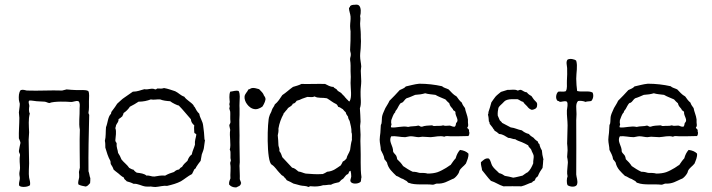

<svg xmlns="http://www.w3.org/2000/svg" viewBox="-20 -823 3128 844"><path d="M357 -3C366 -5 370 -12 376 -18C377 -25 377 -32 377 -40C373 -49 373 -61 369 -70C368 -149 370 -231 372 -313C374 -321 368 -321 369 -329C372 -343 371 -360 371 -378C371 -395 374 -413 368 -423C354 -430 335 -426 317 -427C302 -427 286 -429 273 -430L253 -425C204 -427 150 -423 98 -425C89 -427 81 -430 71 -427C62 -416 62 -399 63 -384C64 -377 66 -372 67 -367C67 -354 64 -342 63 -329C63 -321 65 -313 65 -305C65 -276 62 -245 63 -215C65 -208 69 -203 70 -195C67 -183 65 -171 63 -159C63 -150 69 -148 68 -140C64 -121 68 -102 68 -85C68 -76 65 -68 65 -59C65 -51 68 -44 67 -36C66 -26 61 -16 65 -6C76 2 103 -1 112 -9C114 -23 110 -31 108 -42C105 -63 108 -84 108 -105C108 -140 106 -175 106 -209C106 -220 108 -230 108 -241C107 -270 104 -298 111 -324C106 -332 107 -347 109 -357C109 -365 102 -375 109 -381C118 -382 129 -379 141 -378L177 -376C184 -375 189 -371 197 -370C218 -379 279 -376 287 -375C304 -373 311 -382 325 -378C332 -371 331 -360 330 -348C331 -314 325 -283 331 -253C329 -195 331 -139 331 -86L327 -67C328 -61 328 -52 328 -44C327 -34 321 -22 325 -12C334 -7 346 -5 357 -3ZM287 -362C288 -361 287 -359 289 -359C288 -360 289 -362 287 -362Z M879 -209C878 -231 876 -251 873 -271C871 -291 859 -303 856 -323C847 -331 841 -342 835 -354C831 -354 832 -358 831 -360C819 -375 800 -383 790 -398C774 -403 765 -415 750 -422C734 -427 719 -433 701 -436C693 -433 685 -433 674 -434C668 -435 669 -429 662 -430C647 -438 630 -427 615 -431C598 -427 585 -420 564 -420L528 -395C515 -387 506 -376 495 -367C489 -358 483 -348 477 -341C473 -336 468 -331 468 -323C454 -310 454 -283 446 -264C444 -245 446 -221 441 -204C443 -196 443 -185 443 -174C449 -154 455 -133 465 -116C467 -112 465 -104 468 -100C472 -93 477 -87 479 -78C488 -69 500 -62 509 -53C514 -49 519 -45 525 -42C525 -33 534 -32 537 -26C548 -23 558 -20 567 -15C586 -17 602 -5 621 -3C628 -2 636 -3 643 -3C650 -2 657 -1 663 -1C681 -2 697 -8 715 -6C737 -11 758 -17 775 -26C792 -36 806 -49 824 -58L832 -74C833 -81 841 -80 842 -88C848 -98 855 -107 862 -116L867 -144C870 -153 874 -161 876 -171L881 -207C881 -208 881 -209 879 -209ZM834 -241C834 -236 840 -237 842 -233C843 -233 843 -232 843 -231C841 -216 835 -205 837 -187C833 -172 826 -160 823 -144C814 -138 808 -128 804 -116C795 -108 786 -100 780 -89C774 -87 771 -83 767 -78C758 -77 751 -73 745 -67C731 -63 718 -58 706 -51C687 -53 674 -49 659 -47C645 -46 638 -53 624 -51C614 -60 598 -62 581 -64C576 -67 571 -71 567 -77C559 -78 555 -82 548 -85C539 -99 524 -109 514 -122C510 -133 505 -142 499 -151C498 -165 491 -174 493 -192C492 -198 487 -199 487 -206C488 -223 493 -244 487 -260C489 -264 489 -268 490 -272C493 -281 502 -286 501 -299C507 -303 513 -307 518 -312C519 -317 523 -320 523 -326C534 -333 544 -343 551 -354C565 -361 577 -368 589 -376C610 -376 627 -380 643 -386C656 -383 668 -387 684 -386C696 -381 712 -379 728 -378C736 -371 761 -359 766 -359C785 -340 801 -319 819 -299C820 -286 826 -279 834 -272C832 -260 834 -254 834 -241Z M987 -12C994 -4 1003 1 1018 1C1027 -4 1038 -5 1039 -17C1042 -17 1039 -19 1039 -21C1038 -27 1035 -30 1034 -36C1035 -54 1033 -71 1033 -88C1032 -95 1034 -103 1034 -110C1034 -146 1032 -188 1033 -228C1033 -259 1031 -289 1033 -318V-346C1033 -353 1032 -363 1033 -373C1033 -390 1037 -408 1029 -423C1017 -427 1004 -421 992 -420C986 -405 989 -386 990 -375C990 -371 988 -368 988 -365C988 -362 990 -359 990 -356C990 -353 988 -349 988 -346L992 -332C993 -318 991 -303 993 -288C994 -280 988 -278 988 -271L992 -252C987 -225 997 -189 990 -165C997 -155 990 -132 995 -119C995 -113 991 -111 992 -103C996 -84 991 -56 993 -39C990 -31 986 -24 987 -12ZM1147 -385C1148 -398 1139 -401 1138 -409C1133 -418 1125 -424 1119 -431C1110 -433 1098 -438 1088 -436C1081 -435 1078 -430 1072 -430C1067 -418 1056 -411 1055 -398C1054 -389 1058 -375 1066 -365C1074 -354 1086 -344 1102 -343C1118 -342 1134 -355 1134 -355C1134 -355 1145 -372 1147 -385Z M1563 -22C1569 -25 1566 -37 1569 -44C1563 -83 1567 -135 1565 -175C1564 -194 1564 -212 1565 -231C1565 -244 1563 -257 1563 -269C1563 -276 1565 -281 1565 -288C1565 -307 1563 -327 1562 -347C1570 -368 1564 -393 1565 -419C1565 -435 1568 -451 1568 -466C1568 -481 1566 -497 1566 -512C1566 -519 1568 -525 1568 -531C1567 -547 1563 -561 1563 -577C1563 -592 1566 -607 1566 -622C1567 -635 1567 -649 1566 -660V-671C1566 -688 1563 -704 1563 -720C1563 -731 1566 -741 1563 -752C1567 -766 1568 -790 1558 -799C1553 -803 1547 -803 1539 -802C1532 -802 1523 -801 1519 -796C1519 -792 1516 -790 1514 -788C1514 -775 1520 -763 1521 -750C1522 -736 1519 -722 1519 -708C1519 -700 1520 -693 1521 -685C1521 -656 1521 -631 1519 -604C1519 -595 1523 -590 1522 -581C1522 -574 1518 -569 1519 -559C1522 -543 1521 -526 1521 -511C1521 -502 1522 -494 1522 -485C1522 -476 1521 -467 1521 -458C1521 -431 1528 -398 1517 -378C1514 -375 1510 -382 1508 -384C1504 -386 1502 -391 1498 -394C1493 -402 1485 -407 1480 -414C1474 -419 1466 -421 1462 -427C1459 -434 1449 -434 1446 -441C1430 -441 1421 -449 1409 -454C1377 -455 1340 -453 1305 -454C1294 -448 1281 -445 1268 -441C1252 -430 1238 -416 1221 -405C1211 -390 1202 -375 1188 -364C1185 -354 1178 -349 1175 -339C1173 -329 1166 -322 1164 -312C1155 -295 1150 -110 1175 -99C1189 -90 1197 -75 1208 -64C1214 -59 1217 -51 1226 -49C1227 -44 1232 -43 1234 -39C1238 -38 1238 -31 1242 -30C1252 -26 1261 -21 1270 -16C1281 -14 1290 -10 1300 -8C1311 -5 1326 -7 1335 -1C1340 -2 1343 -6 1350 -4C1367 -2 1387 -4 1401 -9C1414 -8 1422 -12 1435 -11C1445 -17 1457 -19 1470 -22C1475 -25 1478 -31 1483 -34C1495 -39 1496 -54 1510 -58C1514 -62 1513 -72 1521 -72C1523 -65 1524 -56 1524 -47C1523 -38 1518 -31 1521 -25C1527 -13 1552 -14 1563 -22ZM1517 -291C1520 -275 1526 -261 1525 -241C1529 -233 1526 -218 1527 -208C1523 -195 1521 -179 1519 -164C1515 -150 1506 -141 1503 -126C1499 -121 1494 -116 1487 -113C1485 -107 1481 -102 1478 -96C1460 -84 1445 -70 1418 -68C1412 -64 1406 -61 1399 -58C1369 -56 1352 -58 1324 -60C1313 -62 1304 -68 1292 -69C1283 -76 1276 -84 1264 -86C1250 -102 1235 -116 1221 -132C1218 -142 1214 -152 1208 -159C1210 -170 1205 -176 1204 -184C1204 -200 1202 -214 1201 -228C1203 -237 1205 -246 1204 -258C1208 -282 1216 -303 1226 -321C1226 -325 1229 -327 1231 -329C1234 -333 1237 -337 1242 -342C1244 -344 1244 -346 1246 -348C1253 -354 1264 -357 1267 -367C1276 -368 1280 -374 1284 -380C1292 -382 1301 -385 1308 -389C1316 -391 1323 -395 1331 -397C1344 -397 1353 -394 1363 -399C1378 -390 1397 -395 1417 -391C1431 -383 1443 -372 1459 -365C1462 -362 1465 -358 1467 -353C1476 -352 1480 -346 1487 -343C1491 -338 1495 -333 1500 -329C1501 -321 1506 -316 1510 -310C1510 -302 1514 -297 1517 -291Z M2039 -225C2042 -229 2044 -234 2043 -243C2040 -244 2044 -253 2040 -254C2039 -258 2034 -257 2034 -263C2041 -269 2037 -277 2037 -285V-298C2035 -316 2026 -333 2024 -348C2019 -355 2013 -362 2010 -372C2001 -379 1994 -389 1987 -399C1972 -407 1963 -419 1952 -430C1942 -435 1930 -437 1923 -444C1891 -451 1858 -455 1823 -455C1802 -453 1783 -447 1764 -443C1758 -435 1747 -432 1737 -427C1722 -411 1708 -395 1692 -380C1687 -368 1680 -359 1674 -348C1670 -337 1663 -326 1660 -313C1658 -305 1659 -290 1657 -280C1657 -278 1654 -275 1654 -272L1652 -239C1651 -229 1649 -219 1649 -209C1649 -194 1654 -178 1654 -164C1660 -151 1668 -140 1670 -123C1674 -118 1678 -114 1681 -109C1687 -81 1705 -67 1722 -50C1733 -47 1740 -39 1752 -36C1756 -33 1761 -31 1766 -28C1771 -26 1772 -19 1778 -19C1805 -8 1850 -15 1882 -11C1889 -11 1893 -15 1900 -16C1931 -14 1948 -27 1969 -36C1979 -37 1999 -61 1999 -71C2005 -85 2019 -92 2028 -104C2033 -117 2041 -133 2039 -148C2030 -157 2018 -162 2002 -164C1993 -154 1987 -142 1983 -127C1975 -119 1968 -108 1961 -98C1953 -94 1947 -88 1941 -85C1929 -78 1917 -71 1903 -66C1891 -62 1876 -60 1860 -60C1850 -63 1838 -63 1824 -63C1815 -66 1806 -68 1794 -68C1779 -75 1765 -84 1752 -93C1745 -104 1736 -114 1726 -123C1725 -129 1724 -134 1722 -138C1718 -145 1710 -150 1708 -157C1709 -183 1686 -201 1700 -224C1720 -226 1740 -220 1761 -220C1769 -221 1778 -224 1786 -224C1798 -224 1810 -220 1821 -220C1826 -220 1831 -222 1837 -222C1849 -222 1861 -220 1873 -220C1893 -221 1914 -228 1933 -222C1941 -227 1950 -224 1960 -224C1986 -224 2013 -224 2039 -225ZM1985 -282C1984 -276 1983 -269 1979 -266C1969 -265 1964 -270 1957 -271C1945 -271 1937 -268 1928 -272C1916 -268 1906 -271 1890 -269C1884 -268 1883 -272 1878 -272C1863 -271 1847 -271 1835 -266C1827 -265 1826 -270 1819 -271C1806 -267 1787 -269 1774 -265C1749 -271 1721 -260 1700 -263C1696 -267 1701 -272 1701 -277C1699 -282 1699 -288 1700 -295C1705 -306 1708 -321 1717 -329C1717 -336 1723 -339 1726 -345C1729 -349 1730 -354 1733 -358C1735 -361 1738 -367 1742 -370C1744 -372 1746 -370 1748 -372C1754 -375 1760 -387 1767 -391C1781 -395 1793 -401 1805 -406C1822 -407 1836 -409 1849 -413C1862 -409 1879 -408 1894 -406C1907 -398 1923 -393 1938 -386C1943 -380 1949 -374 1955 -369C1957 -358 1964 -351 1971 -343C1972 -342 1971 -340 1972 -339C1974 -337 1980 -335 1982 -331C1980 -312 2001 -296 1985 -282Z M2094 -110C2093 -96 2098 -88 2099 -75C2112 -60 2124 -42 2138 -28C2158 -22 2173 -10 2193 -4C2218 -4 2247 -5 2272 -4C2290 -8 2303 -17 2319 -21C2321 -25 2324 -27 2329 -28C2331 -32 2334 -35 2335 -40C2338 -44 2343 -45 2345 -50C2350 -63 2357 -74 2365 -85C2366 -99 2368 -108 2368 -121C2371 -121 2368 -123 2368 -126C2365 -137 2363 -148 2362 -162C2357 -170 2353 -179 2351 -190C2347 -192 2345 -195 2345 -200C2338 -205 2331 -210 2326 -217C2318 -222 2310 -227 2305 -234C2292 -237 2282 -243 2274 -250C2256 -253 2244 -261 2225 -263C2212 -269 2200 -277 2187 -283C2185 -288 2180 -290 2177 -294L2168 -315C2167 -328 2169 -339 2171 -349C2175 -357 2182 -362 2188 -368C2195 -375 2199 -381 2209 -384C2221 -388 2236 -387 2255 -387C2264 -384 2270 -377 2280 -375C2284 -367 2292 -362 2297 -356C2302 -349 2308 -343 2318 -340C2330 -342 2341 -346 2341 -360C2343 -373 2335 -376 2330 -382C2324 -388 2321 -395 2316 -401C2308 -405 2301 -410 2296 -417C2284 -418 2279 -425 2270 -428C2263 -429 2261 -425 2255 -425C2243 -432 2228 -427 2211 -428L2182 -419C2174 -412 2165 -406 2158 -398C2152 -391 2146 -381 2140 -373C2136 -358 2132 -344 2127 -330C2128 -325 2126 -323 2125 -319C2128 -308 2128 -301 2129 -289C2133 -287 2131 -282 2133 -278C2136 -273 2141 -269 2144 -264C2146 -262 2147 -259 2149 -256C2151 -254 2154 -252 2154 -248C2162 -245 2168 -239 2174 -234C2192 -233 2201 -224 2214 -217C2226 -217 2233 -211 2245 -211C2253 -205 2264 -202 2274 -198C2284 -194 2293 -189 2302 -184C2304 -174 2313 -172 2316 -163C2318 -155 2324 -148 2326 -138C2327 -128 2323 -117 2324 -105C2318 -90 2311 -76 2300 -66C2291 -62 2285 -56 2277 -51C2263 -48 2251 -44 2236 -42C2225 -45 2212 -48 2199 -50C2192 -55 2184 -60 2174 -62C2164 -73 2152 -81 2144 -94C2138 -104 2138 -117 2129 -126C2113 -130 2103 -117 2094 -110Z M2579 -379C2587 -387 2591 -403 2585 -416C2568 -426 2539 -417 2517 -423C2515 -440 2513 -458 2513 -477C2513 -504 2520 -532 2513 -556C2507 -563 2485 -567 2475 -561C2467 -552 2472 -536 2473 -524C2474 -506 2473 -487 2472 -468C2471 -451 2475 -434 2467 -422C2456 -418 2445 -422 2434 -420C2424 -412 2420 -388 2432 -379C2435 -378 2437 -380 2439 -376C2448 -373 2461 -382 2472 -376C2478 -367 2473 -349 2472 -338C2471 -316 2475 -294 2475 -272C2475 -245 2473 -218 2473 -192C2474 -182 2475 -172 2475 -162C2475 -153 2473 -143 2473 -133C2474 -126 2476 -120 2476 -113C2477 -107 2475 -100 2475 -94C2474 -78 2471 -63 2475 -48C2471 -39 2470 -18 2475 -9C2485 -1 2514 2 2517 -14C2521 -27 2514 -43 2513 -56C2513 -136 2514 -219 2513 -294C2513 -306 2515 -318 2514 -329C2514 -346 2509 -366 2521 -379C2531 -381 2545 -379 2554 -375C2560 -378 2571 -377 2579 -379Z M3044 -225C3047 -229 3049 -234 3048 -243C3045 -244 3049 -253 3045 -254C3044 -258 3039 -257 3039 -263C3046 -269 3042 -277 3042 -285V-298C3040 -316 3031 -333 3029 -348C3024 -355 3018 -362 3015 -372C3006 -379 2999 -389 2992 -399C2977 -407 2968 -419 2957 -430C2947 -435 2935 -437 2928 -444C2896 -451 2863 -455 2828 -455C2807 -453 2788 -447 2769 -443C2763 -435 2752 -432 2742 -427C2727 -411 2713 -395 2697 -380C2692 -368 2685 -359 2679 -348C2675 -337 2668 -326 2665 -313C2663 -305 2664 -290 2662 -280C2662 -278 2659 -275 2659 -272L2657 -239C2656 -229 2654 -219 2654 -209C2654 -194 2659 -178 2659 -164C2665 -151 2673 -140 2675 -123C2679 -118 2683 -114 2686 -109C2692 -81 2710 -67 2727 -50C2738 -47 2745 -39 2757 -36C2761 -33 2766 -31 2771 -28C2776 -26 2777 -19 2783 -19C2810 -8 2855 -15 2887 -11C2894 -11 2898 -15 2905 -16C2936 -14 2953 -27 2974 -36C2984 -37 3004 -61 3004 -71C3010 -85 3024 -92 3033 -104C3038 -117 3046 -133 3044 -148C3035 -157 3023 -162 3007 -164C2998 -154 2992 -142 2988 -127C2980 -119 2973 -108 2966 -98C2958 -94 2952 -88 2946 -85C2934 -78 2922 -71 2908 -66C2896 -62 2881 -60 2865 -60C2855 -63 2843 -63 2829 -63C2820 -66 2811 -68 2799 -68C2784 -75 2770 -84 2757 -93C2750 -104 2741 -114 2731 -123C2730 -129 2729 -134 2727 -138C2723 -145 2715 -150 2713 -157C2714 -183 2691 -201 2705 -224C2725 -226 2745 -220 2766 -220C2774 -221 2783 -224 2791 -224C2803 -224 2815 -220 2826 -220C2831 -220 2836 -222 2842 -222C2854 -222 2866 -220 2878 -220C2898 -221 2919 -228 2938 -222C2946 -227 2955 -224 2965 -224C2991 -224 3018 -224 3044 -225ZM2990 -282C2989 -276 2988 -269 2984 -266C2974 -265 2969 -270 2962 -271C2950 -271 2942 -268 2933 -272C2921 -268 2911 -271 2895 -269C2889 -268 2888 -272 2883 -272C2868 -271 2852 -271 2840 -266C2832 -265 2831 -270 2824 -271C2811 -267 2792 -269 2779 -265C2754 -271 2726 -260 2705 -263C2701 -267 2706 -272 2706 -277C2704 -282 2704 -288 2705 -295C2710 -306 2713 -321 2722 -329C2722 -336 2728 -339 2731 -345C2734 -349 2735 -354 2738 -358C2740 -361 2743 -367 2747 -370C2749 -372 2751 -370 2753 -372C2759 -375 2765 -387 2772 -391C2786 -395 2798 -401 2810 -406C2827 -407 2841 -409 2854 -413C2867 -409 2884 -408 2899 -406C2912 -398 2928 -393 2943 -386C2948 -380 2954 -374 2960 -369C2962 -358 2969 -351 2976 -343C2977 -342 2976 -340 2977 -339C2979 -337 2985 -335 2987 -331C2985 -312 3006 -296 2990 -282Z"/></svg>

Font: FuturaRener
Style: Light
Weight: 300
Designer: BSozoo
Foundry: BSozoo
Version: Version 1.0